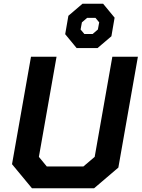

<svg xmlns="http://www.w3.org/2000/svg" viewBox="-20 -1002 754 1022"><path d="M44 -128 145 -700H281L187 -167L229 -116H424L484 -167L578 -700H714L610 -110L481 0H150ZM327 -820 344 -918 419 -982H529L590 -908L573 -809L499 -746H388ZM473 -821 501 -845 508 -883 488 -907H444L416 -883L409 -845L429 -821Z"/></svg>

Font: Chakra Petch
Style: Bold Italic
Weight: 700
Italic angle: -10°
Designer: Katatrad Aksorn Co.,Ltd.
Foundry: Cadson Demak Co.,Ltd.
Version: Version 1.000; ttfautohint (v1.6)